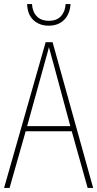

<svg xmlns="http://www.w3.org/2000/svg" viewBox="-20 -1015 477 942"><path d="M410 -93 332 -371H106L27 -93H0L204 -808H238L437 -93ZM243 -700Q237 -722 231.5 -741.5Q226 -761 220 -784Q215 -762 209 -742.5Q203 -723 197 -699L113 -396H325ZM326 -995Q323 -946 294.5 -917.5Q266 -889 219 -889Q174 -889 144.5 -916Q115 -943 113 -995H137Q139 -958 160 -935.5Q181 -913 220 -913Q259 -913 279.5 -936Q300 -959 302 -995Z"/></svg>

Font: Noto Sans Telugu UI Condensed Thin
Style: Regular
Weight: 100
Width: 3
Designer: Jelle Bosma - Monotype Design Team
Foundry: Monotype Imaging Inc.
Version: Version 2.005; ttfautohint (v1.8.4.7-5d5b)